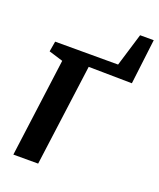

<svg xmlns="http://www.w3.org/2000/svg" viewBox="-133 -790 724 873"><g transform="rotate(20 229.5 -353.5)"><path d="M393 -707H459L432.5 -489L222.5 -492L157 0H37L100 -476.5L31.5 -497.5L40 -547.5H344.5Z"/></g></svg>

Font: Merriweather 36pt SemiBold
Style: Italic
Weight: 600
Italic angle: -7.8°
Version: Version 2.101